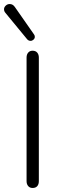

<svg xmlns="http://www.w3.org/2000/svg" viewBox="-40 -928 305 954"><path d="M92 -28V-642Q92 -657 100 -666.5Q108 -676 122 -676Q137 -676 145 -666.5Q153 -657 153 -642V-28Q153 -12 145 -3Q137 6 122 6Q108 6 100 -3.5Q92 -13 92 -28ZM-20 -882Q-20 -892 -11.5 -900Q-3 -908 8 -908Q24 -908 34 -893L129 -757Q133 -752 133 -745Q133 -737 126.5 -731Q120 -725 112 -725Q101 -725 94 -734L-13 -864Q-20 -872 -20 -882Z"/></svg>

Font: SN Pro Light
Style: Regular
Weight: 300
Designer: Tobias Whetton
Foundry: Supernotes
Version: Version 1.002